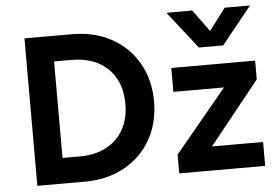

<svg xmlns="http://www.w3.org/2000/svg" viewBox="-53 -835 1319 908"><g transform="rotate(-5 607.0 -381.0)"><path d="M88.5 0V-700H314.5Q420 -700 501 -655.5Q582 -611 627.5 -532Q673 -453 673 -349.5Q673 -272.5 647 -208.2Q621 -144 573.2 -97.5Q525.5 -51 459.8 -25.5Q394 0 314.5 0ZM218.5 -121H302.5Q355 -121 398 -136.5Q441 -152 472.2 -181.5Q503.5 -211 520.2 -253.5Q537 -296 537 -349.5Q537 -422 507.8 -473.2Q478.5 -524.5 425.8 -551.8Q373 -579 302.5 -579H218.5ZM762 0V-89L1008 -386.5H768V-500H1166V-411L927.5 -113.5H1170V0ZM906.5 -585 767.5 -762H890.5L966 -658.5L1044.5 -762H1164.5L1022 -585Z"/></g></svg>

Font: Geologica Cursive Medium
Style: Regular
Weight: 500
Designer: Sindre Bremnes, Frode Helland
Foundry: Monokrom Skriftforlag AS
Version: Version 1.010;gftools[0.9.28]